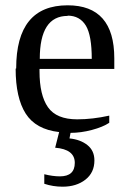

<svg xmlns="http://www.w3.org/2000/svg" viewBox="-20 -492 483 724"><path d="M39 -233 41 -234Q41 -472 235 -472Q411 -472 411 -272V-232H129V-223Q129 -133 161 -87.5Q193 -42 271 -42Q329 -42 392 -56V-29Q368 -13 326.5 -2Q285 9 246 9L242 30Q283 34 309.5 55Q336 76 336 113Q336 159 302 185.5Q268 212 216 212Q180 212 147 201V165Q179 173 206 173Q262 173 262 122Q262 71 188 65L203 6Q115 -4 77 -63.5Q39 -123 39 -233ZM235 -433V-432Q130 -432 130 -270H326Q326 -358 304 -395Q281 -433 235 -433Z"/></svg>

Font: Libra Serif Modern
Style: Regular
Weight: 400
Designer: Stefan Peev, Context Ltd
Foundry: Stefan Peev, Context Ltd
Version: Version 1.000